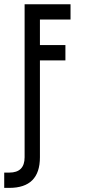

<svg xmlns="http://www.w3.org/2000/svg" viewBox="-69 -704 406 919"><path d="M-48.8 195.3V122.1H-24.4Q48.8 122.1 48.8 48.8V-683.6H268.6V-610.4H122.1V-488.3H244.1V-415H122.1V48.8Q122.1 195.3 -24.4 195.3Z"/></svg>

Font: Saniretro
Style: Regular
Weight: 400
Designer: Jayvee D. Enaguas (Grand Chaos)
Version: Version 1.0 - 6/10/2013